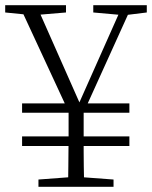

<svg xmlns="http://www.w3.org/2000/svg" viewBox="-25 -719 585 739"><path d="M285 -260 253 -259 49 -699H115L289 -306H273L278 -319L447 -699H484ZM95 -661 -5 -671V-699H229V-671L110 -661ZM257 -38H278L412 -28V0H123V-28ZM239 -189V-312H297V-189Q297 -161 297 -135.5Q297 -110 297.5 -78Q298 -46 299 0H237Q238 -46 238 -78Q238 -110 238.5 -135.5Q239 -161 239 -189ZM446 -661 334 -671V-699H540V-671L459 -661ZM60 -157V-194H473V-157ZM60 -285V-321H473V-285Z"/></svg>

Font: Noto Serif SC
Style: Regular
Weight: 200
Designer: Ryoko NISHIZUKA 西塚涼子 (kana & ideographs); Frank Grießhammer (Latin, Greek & Cyrillic); Wenlong ZHANG 张文龙 (bopomofo); San
Foundry: Adobe
Version: Version 2.001;hotconv 1.1.0;makeotfexe 2.6.0